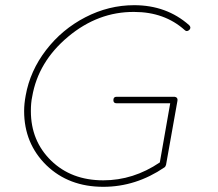

<svg xmlns="http://www.w3.org/2000/svg" viewBox="-20 -720 840 740"><path d="M378 0Q245 0 159 -83Q73 -167 73 -292Q73 -320 79 -352Q96 -447 157.5 -527Q219 -607 309 -653.5Q399 -700 497 -700Q622 -700 709 -623Q718 -614 710 -605Q700 -596 692 -604Q614 -674 497 -674Q358 -675 242.5 -578.5Q127 -482 104 -347Q99 -324 99 -292Q99 -177 177 -101Q255 -25 378 -25Q494 -25 596 -94L636 -322H429Q417 -322 417 -334Q417 -347 429 -347H649H650H653Q666 -345 664 -332L620 -85Q620 -84 618 -80Q616 -76 614 -75Q504 0 378 0Z"/></svg>

Font: Quicksand
Style: Light Italic
Weight: 300
Italic angle: -12°
Designer: Andrew Paglinawan
Foundry: Andrew Paglinawan
Version: 1.002